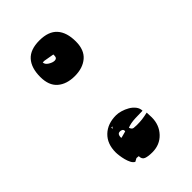

<svg xmlns="http://www.w3.org/2000/svg" viewBox="-189 -629 717 717"><g transform="rotate(-45 170.0 -270.0)"><path d="M261 -468Q261 -423 235 -401Q209 -379 167 -379Q124 -379 98.5 -401Q73 -423 73 -468Q73 -516 96 -541.5Q119 -567 167 -567Q215 -567 238 -541.5Q261 -516 261 -468ZM167 -493 127 -500H118Q118 -489 131 -481Q144 -473 154 -473Q167 -473 167 -487ZM261 -67Q261 -27 235.5 0Q210 27 170 27Q149 27 136.5 22.5Q124 18 124 1L113 0Q112 0 106.5 3.5Q101 7 100 7Q92 3 87 -7Q82 -17 79 -28.5Q76 -40 74.5 -51.5Q73 -63 73 -70Q73 -115 100 -141Q127 -167 172 -167Q183 -167 197 -163Q211 -159 224 -151.5Q237 -144 245.5 -133Q254 -122 254 -109Q239 -109 214.5 -108Q190 -107 173 -100Q177 -88 185 -87Q193 -86 201 -86Q218 -86 230 -87.5Q242 -89 260 -93ZM127 -147V-140L133 -147ZM153 -100Q154 -100 154 -103Q154 -109 149.5 -111.5Q145 -114 140 -114Q132 -114 129 -109Q126 -104 126 -97Q126 -94 127 -93Z"/></g></svg>

Font: Genkaimincho
Style: Regular
Weight: 800
Designer: Dr. Ken Lunde (project architect, glyph set definition & overall production); Masataka HATTORI \u670D \u90E8 \u6B63 \u8C
Foundry: Adobe Systems Incorporated
Version: Version 1.00